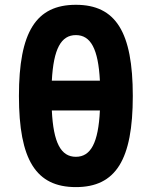

<svg xmlns="http://www.w3.org/2000/svg" viewBox="-20 -762 626 792"><path d="M293 9.8C457.5 9.8 527.8 -102.5 527.8 -366.2C527.8 -629.9 457.5 -742.2 293 -742.2C128.4 -742.2 58.1 -629.9 58.1 -366.2C58.1 -102.5 128.4 9.8 293 9.8ZM293 -115.2C231.4 -115.2 200.2 -172.9 193.8 -306.2H392.1C385.7 -172.9 354.5 -115.2 293 -115.2ZM193.8 -429.2C200.7 -560.5 231.9 -617.2 293 -617.2C354 -617.2 385.3 -560.5 392.1 -429.2Z"/></svg>

Font: CaskaydiaCove Nerd Font
Style: Bold
Weight: 700
Designer: Aaron Bell
Foundry: Saja Typeworks
Version: Version 2111.1;Nerd Fonts 2.3.0